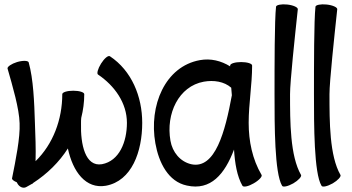

<svg xmlns="http://www.w3.org/2000/svg" viewBox="-20 -837 1632 891"><path d="M102 31C110 27 119 22 127 17C131 16 133 14 134 12C199 -30 255 -85 295 -148C318 -40 378 41 471 25C592 3 640 -134 640 -267C640 -389 591 -509 490 -576C482 -581 464 -566 449 -542C434 -518 428 -495 435 -491C512 -439 569 -359 569 -267C569 -179 534 -90 453 -75C376 -62 353 -166 356 -266C356 -274 356 -282 357 -290C366 -326 371 -362 371 -400C371 -409 348 -416 320 -416C292 -416 269 -409 269 -400C269 -282 226 -168 145 -89C147 -147 144 -210 142 -268C139 -362 135 -470 113 -548C110 -556 86 -557 59 -549C33 -541 13 -527 15 -519C39 -435 69 -334 71 -265C74 -198 53 -95 36 -10C34 -4 44 3 58 9C59 10 59 12 60 13C69 31 88 39 102 31Z M1194 -25C1151 -98 1134 -182 1134 -267C1134 -356 1150 -444 1150 -533C1150 -542 1127 -549 1099 -549C1071 -549 1048 -542 1048 -533V-529C1006 -555 958 -567 908 -558C746 -529 670 -347 701 -172C717 -82 761 6 847 24C958 49 1023 -29 1066 -143C1070 -79 1080 -19 1105 25C1110 33 1133 28 1157 14C1182 0 1198 -18 1194 -25ZM867 -75C816 -87 780 -131 771 -184C749 -309 809 -437 926 -458C972 -466 1020 -459 1053 -430C1054 -418 1055 -407 1056 -395C1025 -227 979 -50 867 -75Z M1261 -806C1254 -743 1254 -535 1254 -400C1254 -255 1254 -34 1289 25C1293 33 1316 28 1341 14C1365 0 1381 -18 1377 -25C1326 -114 1326 -272 1326 -400C1326 -459 1348 -663 1362 -794C1363 -803 1341 -813 1313 -816C1285 -819 1262 -814 1261 -806Z M1444 -806C1437 -743 1437 -535 1437 -400C1437 -255 1437 -34 1472 25C1476 33 1499 28 1524 14C1548 0 1564 -18 1560 -25C1509 -114 1509 -272 1509 -400C1509 -459 1531 -663 1545 -794C1546 -803 1524 -813 1496 -816C1468 -819 1445 -814 1444 -806Z"/></svg>

Font: Nupuram Condensed Medium
Style: Regular
Weight: 500
Width: 3
Designer: Santhosh Thottingal (santhosh.thottingal@gmail.com)
Foundry: SMC
Version: Version 1.000